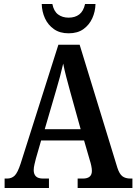

<svg xmlns="http://www.w3.org/2000/svg" viewBox="-20 -937 680 957"><path d="M3 0V-47H15Q38 -47 53 -61.5Q68 -76 83 -122L271 -714H377L565 -101Q575 -70 590 -58.5Q605 -47 631 -47H640V0H367V-47H393Q438 -47 438 -85Q438 -96 435 -110.5Q432 -125 428 -137L399 -237H185L159 -147Q156 -135 152 -118.5Q148 -102 148 -89Q148 -69 159 -58Q170 -47 195 -47H224V0ZM203 -293H382L330 -480Q319 -520 310 -554.5Q301 -589 295 -620Q281 -558 260 -488ZM322 -771Q278 -771 248.5 -792Q219 -813 204 -846Q189 -879 188 -917H241Q248 -881 269.5 -865Q291 -849 322 -849Q354 -849 375 -865Q396 -881 404 -917H456Q455 -879 440 -846Q425 -813 396 -792Q367 -771 322 -771Z"/></svg>

Font: Noto Serif Khmer Condensed SemiBold
Style: Regular
Weight: 600
Width: 3
Designer: Danh Hong and the Monotype Design Team
Foundry: Monotype Imaging Inc.
Version: Version 2.004; ttfautohint (v1.8.4.7-5d5b)